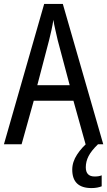

<svg xmlns="http://www.w3.org/2000/svg" viewBox="-20 -735 547 978"><path d="M416 0 354 -222H152L90 0H0L205 -715H300L506 0ZM274 -530Q269 -553 262 -582.5Q255 -612 252 -634Q248 -608 242 -581Q236 -554 230 -530L170 -301H335ZM417 117Q417 164 462 164Q474 164 482.5 162.5Q491 161 498 158V214Q488 218 475 220.5Q462 223 446 223Q348 223 348 129Q348 90 372.5 52.5Q397 15 432 -13L479 0Q445 33 431 60.5Q417 88 417 117Z"/></svg>

Font: Noto Sans Devanagari Condensed
Style: Regular
Weight: 400
Width: 3
Designer: Jelle Bosma - Monotype Design Team
Foundry: Monotype Imaging Inc.
Version: Version 2.004; ttfautohint (v1.8.4.7-5d5b)